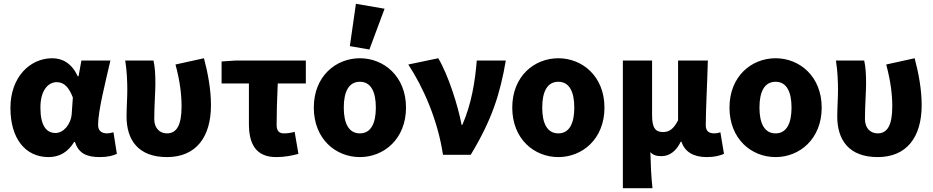

<svg xmlns="http://www.w3.org/2000/svg" viewBox="-20 -816 4919 1012"><path d="M236 12C293 12 338 -14 371 -68H375C394 -8 436 12 506 12C548 12 577 4 596 -5L578 -119C566 -115 555 -113 545 -113C518 -113 497 -124 497 -158C497 -232 536 -384 562 -497H409L394 -414H390C358 -482 310 -509 255 -509C140 -509 35 -412 35 -247C35 -85 114 12 236 12ZM273 -115C224 -115 193 -154 193 -249C193 -344 237 -383 279 -383C319 -383 344 -354 364 -302L358 -216C354 -160 314 -115 273 -115Z M860 12C1013 12 1092 -93 1092 -262C1092 -344 1076 -430 1055 -509L905 -476C929 -387 937 -317 937 -255C937 -156 911 -113 860 -113C822 -113 793 -140 793 -189C793 -255 799 -334 799 -374C799 -421 797 -463 789 -497H640C649 -442 651 -382 651 -342C651 -296 647 -248 647 -202C647 -78 709 12 860 12Z M1436 12C1481 12 1520 4 1553 -5L1533 -121C1510 -115 1494 -113 1477 -113C1454 -113 1438 -123 1438 -157C1438 -212 1440 -294 1444 -376H1592V-497H1223L1148 -492V-376H1292V-163C1292 -58 1328 12 1436 12Z M1877 12C2003 12 2120 -83 2120 -249C2120 -414 2003 -509 1877 -509C1750 -509 1634 -414 1634 -249C1634 -83 1750 12 1877 12ZM1877 -113C1818 -113 1792 -166 1792 -249C1792 -332 1818 -385 1877 -385C1935 -385 1961 -332 1961 -249C1961 -166 1935 -113 1877 -113ZM1927 -555 2007 -770 1856 -796 1824 -573Z M2315 0H2461C2573 -185 2616 -321 2646 -497H2493C2484 -385 2465 -268 2417 -158H2413C2394 -260 2342 -422 2290 -509L2132 -476C2211 -356 2287 -185 2315 0Z M2923 12C3049 12 3166 -83 3166 -249C3166 -414 3049 -509 2923 -509C2796 -509 2680 -414 2680 -249C2680 -83 2796 12 2923 12ZM2923 -113C2864 -113 2838 -166 2838 -249C2838 -332 2864 -385 2923 -385C2981 -385 3007 -332 3007 -249C3007 -166 2981 -113 2923 -113Z M3263 176H3419C3412 109 3410 57 3408 -14C3424 4 3445 7 3467 7C3509 7 3545 -20 3568 -69H3572C3589 -16 3635 12 3705 12C3749 12 3774 4 3796 -5L3777 -119C3767 -115 3754 -113 3746 -113C3718 -113 3700 -123 3700 -156C3700 -235 3708 -383 3711 -497H3554V-182C3531 -137 3508 -120 3475 -120C3435 -120 3417 -141 3417 -209V-497H3263Z M4068 12C4194 12 4311 -83 4311 -249C4311 -414 4194 -509 4068 -509C3941 -509 3825 -414 3825 -249C3825 -83 3941 12 4068 12ZM4068 -113C4009 -113 3983 -166 3983 -249C3983 -332 4009 -385 4068 -385C4126 -385 4152 -332 4152 -249C4152 -166 4126 -113 4068 -113Z M4606 12C4759 12 4838 -93 4838 -262C4838 -344 4822 -430 4801 -509L4651 -476C4675 -387 4683 -317 4683 -255C4683 -156 4657 -113 4606 -113C4568 -113 4539 -140 4539 -189C4539 -255 4545 -334 4545 -374C4545 -421 4543 -463 4535 -497H4386C4395 -442 4397 -382 4397 -342C4397 -296 4393 -248 4393 -202C4393 -78 4455 12 4606 12Z"/></svg>

Font: DAIFUKU Sans
Style: Bold
Weight: 700
Designer: Original font ‘Source Han Sans JP’ : Paul D. Hunt
Foundry: Daifuku
Version: Version 1.000